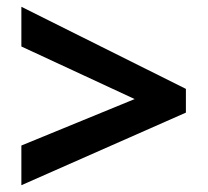

<svg xmlns="http://www.w3.org/2000/svg" viewBox="-20 -696 612 566"><path d="M43 -150 528 -364V-434L43 -676V-559L377 -404L43 -267Z"/></svg>

Font: Noto Sans Tamil UI
Style: Bold
Weight: 700
Designer: Jelle Bosma - Monotype Design Team
Foundry: Monotype Imaging Inc.
Version: Version 2.004